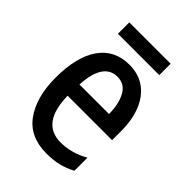

<svg xmlns="http://www.w3.org/2000/svg" viewBox="-205 -780 883 883"><g transform="rotate(45 236.5 -338.0)"><path d="M243 -549Q304 -549 346 -518.5Q388 -488 410 -433.5Q432 -379 432 -308V-247H143Q146 -72 272 -72Q342 -72 409 -110V-25Q376 -7 340.5 1.5Q305 10 262 10Q153 10 99 -65.5Q45 -141 45 -266Q45 -403 96.5 -476Q148 -549 243 -549ZM244 -471Q153 -471 145 -322H337Q337 -386 314 -428.5Q291 -471 244 -471ZM374 -686V-612H105V-686Z"/></g></svg>

Font: Noto Sans Georgian Condensed Medium
Style: Regular
Weight: 500
Width: 3
Designer: Monotype Design Team, Akaki Razmadze
Foundry: Google LLC
Version: Version 2.005; ttfautohint (v1.8.4.7-5d5b)